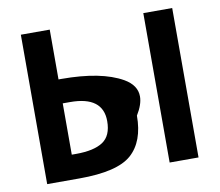

<svg xmlns="http://www.w3.org/2000/svg" viewBox="-77 -785 1006 877"><g transform="rotate(-10 426.0 -346.5)"><path d="M73 0V-693H207V-462H220Q405 -462 503 -406Q560 -373 560 -321Q560 -284 531 -237Q531 -117 465 -58.5Q399 0 223 0ZM207 -113H227Q310 -113 351.5 -140.5Q393 -168 393 -236Q393 -351 241 -351H207ZM641 0V-693H775V0Z"/></g></svg>

Font: Fix15 Mono
Style: Bold
Weight: 700
Designer: Carrois Corporate & Edenspiekermann AG
Foundry: Carrois Corporate GbR & Edenspiekermann AG
Version: Version 3.206